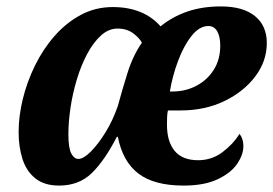

<svg xmlns="http://www.w3.org/2000/svg" viewBox="-20 -568 851 598"><path d="M164 10Q118 10 90 -12.5Q62 -35 50 -73Q38 -111 38 -156Q38 -206 51 -259.5Q64 -313 89 -364Q114 -415 150 -456Q186 -497 231.5 -521.5Q277 -546 331 -546Q427 -546 480 -486Q517 -516 563.5 -532Q610 -548 668 -548Q737 -548 774 -518Q811 -488 811 -434Q811 -378 775.5 -330.5Q740 -283 679.5 -253.5Q619 -224 542 -224H503Q501 -215 500.5 -204Q500 -193 500 -180Q500 -127 524 -98Q548 -69 597 -69Q640 -69 673.5 -94.5Q707 -120 726 -151Q738 -136 738 -113Q738 -86 718.5 -57.5Q699 -29 657.5 -9.5Q616 10 552 10Q460 10 411 -27.5Q362 -65 347 -142H344Q306 -68 266 -29Q226 10 164 10ZM517 -283Q558 -283 592 -301Q626 -319 646 -351Q666 -383 666 -426Q666 -454 656.5 -470.5Q647 -487 629 -487Q601 -487 576.5 -456Q552 -425 534.5 -378Q517 -331 509 -283ZM224 -73Q240 -73 263 -96Q286 -119 309 -156.5Q332 -194 347 -238Q360 -286 377 -340.5Q394 -395 422 -435Q414 -450 394.5 -464.5Q375 -479 346 -479Q318 -479 294 -457Q270 -435 251 -399Q232 -363 219 -319.5Q206 -276 199.5 -232Q193 -188 193 -150Q193 -107 202 -90Q211 -73 224 -73Z"/></svg>

Font: Noto Serif Condensed ExtraBold
Style: Italic
Weight: 800
Width: 3
Italic angle: -12°
Designer: Monotype Design Team
Foundry: Monotype Imaging Inc.
Version: Version 2.014; ttfautohint (v1.8.4.7-5d5b)